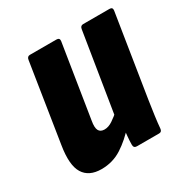

<svg xmlns="http://www.w3.org/2000/svg" viewBox="-123 -604 700 719"><g transform="rotate(-30 227.0 -244.5)"><path d="M117 8Q63 8 40.5 -28.5Q18 -65 31 -145L84 -483Q86 -497 98 -497H212Q227 -497 225 -483L175 -168Q170 -140 176.5 -127.5Q183 -115 201 -115Q218 -115 236 -127Q254 -139 274 -157L280 -83Q245 -43 205.5 -17.5Q166 8 117 8ZM274 0Q260 0 260 -14Q260 -30 262 -51.5Q264 -73 266 -92L258 -135L314 -483Q316 -497 328 -497H442Q456 -497 454 -483L398 -129Q393 -96 389 -67Q385 -38 383 -14Q382 0 370 0Z"/></g></svg>

Font: Sofia Sans Condensed Black
Style: Italic
Weight: 900
Italic angle: -9°
Version: Version 4.100